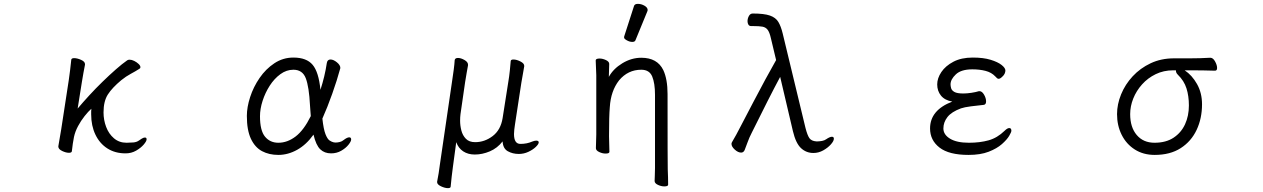

<svg xmlns="http://www.w3.org/2000/svg" viewBox="-20 -784 6540 994"><path d="M282 -27 297 -115 336 -369Q339 -389 343 -421.5Q347 -454 349 -475Q350 -483 364 -483Q380 -483 400 -474Q420 -465 420 -452V-449Q417 -435 412 -407Q407 -379 404 -360L382 -222Q409 -254 442 -290Q475 -326 510.5 -360.5Q546 -395 579.5 -424.5Q613 -454 639 -472Q644 -475 651 -475Q662 -475 675 -468.5Q688 -462 697.5 -453Q707 -444 707 -436Q707 -431 702 -428Q680 -414 656.5 -401.5Q633 -389 608 -369Q561 -330 538.5 -295Q516 -260 516 -202Q516 -163 529.5 -127Q543 -91 570 -68Q597 -45 635 -45Q652 -45 670 -46.5Q688 -48 700 -57Q704 -60 713.5 -66Q723 -72 730 -72Q739 -72 739 -63Q739 -53 724 -35.5Q709 -18 684.5 -4Q660 10 630 10Q576 10 536 -15.5Q496 -41 474 -87Q452 -133 452 -192Q452 -200 452 -207Q452 -214 453 -221Q437 -207 418 -183Q399 -159 384 -131Q369 -103 363 -75Q360 -61 357 -40.5Q354 -20 352 -1Q351 7 337 7Q321 7 301.5 -2.5Q282 -12 282 -25Z M1603 -87Q1566 -35 1518.5 -8.5Q1471 18 1421 18Q1373 18 1336.5 -1.5Q1300 -21 1279 -65.5Q1258 -110 1258 -184Q1258 -229 1275 -281.5Q1292 -334 1324 -380.5Q1356 -427 1400.5 -456.5Q1445 -486 1499 -486Q1567 -486 1598.5 -448.5Q1630 -411 1639 -319Q1650 -353 1658.5 -388.5Q1667 -424 1672 -458Q1675 -476 1691 -476Q1706 -476 1724 -461.5Q1742 -447 1742 -432Q1742 -431 1741.5 -430Q1741 -429 1741 -428Q1725 -369 1700 -298.5Q1675 -228 1649 -170Q1655 -115 1665 -89.5Q1675 -64 1686.5 -56.5Q1698 -49 1708 -47Q1710 -47 1712.5 -46.5Q1715 -46 1717 -46Q1728 -46 1739.5 -49Q1751 -52 1759 -59Q1777 -73 1788 -73Q1798 -73 1798 -62Q1798 -52 1784 -34.5Q1770 -17 1746.5 -3.5Q1723 10 1694 10Q1660 10 1638 -11Q1616 -32 1603 -87ZM1589 -183Q1588 -196 1587 -209.5Q1586 -223 1585 -237Q1580 -335 1563 -379Q1546 -423 1499 -423Q1463 -423 1431.5 -400Q1400 -377 1376.5 -340.5Q1353 -304 1339.5 -262Q1326 -220 1326 -182Q1326 -108 1352 -76.5Q1378 -45 1421 -45Q1468 -45 1510.5 -77.5Q1553 -110 1589 -183Z M2612 -363Q2616 -386 2619.5 -419Q2623 -452 2624 -468Q2625 -476 2638 -476Q2654 -476 2674 -466Q2694 -456 2694 -443V-441Q2692 -427 2687.5 -403.5Q2683 -380 2679 -355L2646 -139Q2644 -125 2642.5 -113Q2641 -101 2641 -90Q2641 -39 2674 -39Q2708 -39 2735 -51Q2748 -56 2756 -56Q2769 -56 2769 -47Q2769 -38 2754 -23.5Q2739 -9 2715.5 2Q2692 13 2666 13Q2634 13 2609 -1Q2584 -15 2582 -52Q2555 -17 2516 -0.5Q2477 16 2438 16Q2403 16 2378 -0.5Q2353 -17 2342 -48L2325 78Q2322 99 2318.5 129.5Q2315 160 2313 183Q2312 190 2299 190Q2283 190 2263 180.5Q2243 171 2243 159V157Q2247 137 2251 112.5Q2255 88 2257 70L2321 -367Q2325 -392 2329 -423Q2333 -454 2334 -473Q2336 -484 2351 -484Q2366 -484 2384.5 -473.5Q2403 -463 2403 -449V-446Q2401 -433 2396 -407Q2391 -381 2388 -359L2364 -193Q2363 -186 2362.5 -177Q2362 -168 2362 -159Q2362 -134 2368.5 -108.5Q2375 -83 2392 -65.5Q2409 -48 2440 -48Q2489 -48 2530.5 -79.5Q2572 -111 2582 -172Z M3262 -752Q3265 -764 3282.5 -764Q3300 -764 3316.5 -754.5Q3333 -745 3333 -732Q3333 -729 3332 -727L3270 -576Q3267 -567 3253.5 -567Q3240 -567 3225.5 -575Q3211 -583 3211 -589.5Q3211 -596 3212 -597ZM3419 181Q3403 181 3386 173Q3369 165 3369 153Q3370 145 3370 125.5Q3370 106 3371 86V-293Q3371 -353 3356.5 -388Q3342 -423 3300 -423Q3231 -423 3185 -368Q3142 -313 3137 -229Q3133 -184 3133 -79Q3133 -56 3135 2Q3135 11 3115 11Q3099 11 3082 3Q3065 -5 3065 -17Q3065 -44 3067 -88V-395Q3064 -458 3064 -471Q3064 -481 3084 -481Q3100 -481 3117 -473Q3134 -465 3134 -453L3132 -386Q3155 -428 3202 -456.5Q3249 -485 3300 -485Q3383 -485 3414 -421Q3436 -374 3436 -297Q3436 71 3437 92Q3439 137 3439 172Q3439 181 3419 181Z M4212 -52Q4223 -52 4236 -54.5Q4249 -57 4257 -63Q4276 -76 4287 -76Q4297 -76 4297 -66Q4297 -54 4281.5 -36.5Q4266 -19 4242 -5.5Q4218 8 4191 8Q4154 8 4127 -17Q4100 -42 4085 -105L4019 -386Q3990 -332 3953 -259Q3916 -186 3872 -97Q3859 -72 3850.5 -48Q3842 -24 3835 -7Q3829 6 3817 6Q3801 6 3784 -9.5Q3767 -25 3767 -39Q3767 -43 3769 -47Q3780 -65 3791.5 -86.5Q3803 -108 3816 -133Q3848 -194 3880 -255.5Q3912 -317 3942.5 -373Q3973 -429 3998 -473L3971 -586Q3964 -617 3954 -630Q3944 -643 3927 -646Q3910 -649 3880 -649H3869Q3859 -649 3854.5 -656.5Q3850 -664 3850 -674Q3850 -688 3857 -701Q3864 -714 3877 -714Q3936 -714 3966 -703.5Q3996 -693 4009.5 -670.5Q4023 -648 4032 -611L4150 -122Q4160 -83 4170.5 -68.5Q4181 -54 4206 -52Z M5051 -312Q5064 -312 5074.5 -294Q5085 -276 5085 -259Q5085 -242 5072 -241Q5041 -238 5006.5 -233.5Q4972 -229 4955 -223Q4906 -205 4885 -178Q4864 -151 4864 -119Q4864 -87 4898.5 -66Q4933 -45 4996 -45Q5053 -45 5098 -57.5Q5143 -70 5181 -107Q5195 -121 5205 -121Q5216 -121 5216 -107Q5216 -100 5204.5 -80.5Q5193 -61 5167 -38Q5141 -15 5098.5 1.5Q5056 18 4994 18Q4893 18 4844 -20Q4795 -58 4795 -119Q4795 -214 4910 -258Q4871 -265 4851.5 -289Q4832 -313 4832 -347Q4832 -379 4853.5 -411Q4875 -443 4916 -464.5Q4957 -486 5016 -486Q5071 -486 5108.5 -474.5Q5146 -463 5165.5 -447.5Q5185 -432 5185 -419Q5185 -412 5181.5 -403.5Q5178 -395 5169 -387Q5158 -376 5150 -376Q5145 -376 5141 -380Q5137 -384 5132 -389Q5113 -409 5082.5 -417Q5052 -425 5014 -425Q4956 -425 4928.5 -399Q4901 -373 4901 -347Q4901 -339 4904 -327.5Q4907 -316 4921 -308Q4935 -300 4967 -300Q4986 -300 5009 -303.5Q5032 -307 5048 -312Z M6246 -485Q6260 -485 6270.5 -466Q6281 -447 6281 -432Q6281 -418 6270 -418Q6237 -419 6208 -419.5Q6179 -420 6144 -420H6113Q6151 -395 6177 -349Q6203 -303 6203 -244Q6203 -171 6175 -111.5Q6147 -52 6092.5 -17Q6038 18 5958 18Q5899 18 5855 -10Q5811 -38 5787 -86Q5763 -134 5763 -193Q5763 -244 5784 -295.5Q5805 -347 5844 -389Q5883 -431 5937 -456.5Q5991 -482 6058 -482H6140Q6194 -482 6245 -485ZM6068 -420H6054Q6004 -420 5963 -400Q5922 -380 5892.5 -347Q5863 -314 5847 -274Q5831 -234 5831 -193Q5831 -125 5865 -85Q5899 -45 5957 -45Q6016 -45 6055.5 -71Q6095 -97 6115 -140.5Q6135 -184 6135 -238Q6135 -287 6122.5 -326.5Q6110 -366 6078 -397Q6072 -403 6070 -408Q6068 -413 6068 -417Z"/></svg>

Font: Moon Stars Kai HW
Style: Regular
Weight: 400
Designer: GuiWonder
Version: Version 1.101